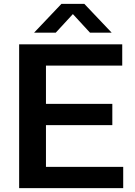

<svg xmlns="http://www.w3.org/2000/svg" viewBox="-20 -968 696 988"><path d="M78.5 0V-740H609V-630.5H216.5V-433.5H558V-324H216.5V-109.5H614V0ZM155.5 -800 296 -948H414L554.5 -800H443L355 -895.5L267 -800Z"/></svg>

Font: Encode Sans SemiExpanded SemiExpanded SemiBold
Style: Regular
Weight: 600
Width: 6
Designer: Multiple Designers
Foundry: Impallari Type
Version: Version 3.000; ttfautohint (v1.8.3) -l 8 -r 50 -G 200 -x 14 